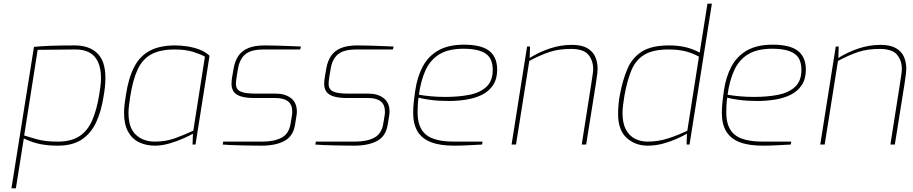

<svg xmlns="http://www.w3.org/2000/svg" viewBox="-20 -783 4947 1040"><path d="M42 237 164 -529Q199 -533 254 -535Q309 -537 385 -537Q463 -537 507 -494.5Q551 -452 551 -361Q551 -335 548 -308.5Q545 -282 541 -261Q529 -182 501.5 -122Q474 -62 424 -28Q374 6 293 6Q241 6 198 -2.5Q155 -11 109 -33L66 237ZM294 -16Q366 -16 410.5 -45.5Q455 -75 479.5 -131.5Q504 -188 517 -268Q520 -287 523.5 -311.5Q527 -336 527 -360Q527 -436 492.5 -476Q458 -516 384 -515L184 -513L111 -49Q150 -37 177 -29.5Q204 -22 230.5 -19Q257 -16 294 -16Z M819 6Q772 6 734 -12Q696 -30 674 -69.5Q652 -109 652 -171Q652 -194 655 -220Q658 -246 662 -268Q676 -361 707 -420.5Q738 -480 792 -508.5Q846 -537 929 -537Q958 -537 992.5 -532Q1027 -527 1059.5 -515Q1092 -503 1115 -481L1039 0H1023L1025 -59Q1011 -50 976.5 -34.5Q942 -19 900 -6.5Q858 6 819 6ZM818 -16Q878 -16 927.5 -34Q977 -52 1027 -75L1090 -476Q1070 -488 1028 -501.5Q986 -515 927 -515Q847 -515 799 -488.5Q751 -462 725 -405.5Q699 -349 685 -258Q681 -230 678.5 -210Q676 -190 676 -172Q676 -90 716 -53Q756 -16 818 -16Z M1397 6Q1381 6 1351 5.5Q1321 5 1287.5 4.5Q1254 4 1226 2.5Q1198 1 1186 0L1189 -16H1401Q1465 -16 1505 -37Q1545 -58 1554 -113L1562 -162Q1563 -167 1563 -171Q1563 -175 1563 -179Q1563 -252 1473 -252H1360Q1316 -252 1288 -260Q1260 -268 1247 -285Q1234 -302 1234 -329Q1234 -338 1235 -348Q1236 -358 1238 -369L1246 -415Q1253 -453 1271 -480Q1289 -507 1323.5 -522Q1358 -537 1413 -537Q1437 -537 1474.5 -536Q1512 -535 1549.5 -533.5Q1587 -532 1610 -531L1606 -515H1409Q1341 -515 1310 -490Q1279 -465 1270 -415L1262 -369Q1260 -354 1259 -345Q1258 -336 1258 -329Q1258 -299 1282.5 -287.5Q1307 -276 1362 -276H1474Q1524 -276 1556 -251.5Q1588 -227 1588 -178Q1588 -173 1587.5 -167.5Q1587 -162 1586 -156L1578 -107Q1568 -45 1520.5 -19.5Q1473 6 1397 6Z M1899 6Q1883 6 1853 5.5Q1823 5 1789.5 4.5Q1756 4 1728 2.5Q1700 1 1688 0L1691 -16H1903Q1967 -16 2007 -37Q2047 -58 2056 -113L2064 -162Q2065 -167 2065 -171Q2065 -175 2065 -179Q2065 -252 1975 -252H1862Q1818 -252 1790 -260Q1762 -268 1749 -285Q1736 -302 1736 -329Q1736 -338 1737 -348Q1738 -358 1740 -369L1748 -415Q1755 -453 1773 -480Q1791 -507 1825.5 -522Q1860 -537 1915 -537Q1939 -537 1976.5 -536Q2014 -535 2051.5 -533.5Q2089 -532 2112 -531L2108 -515H1911Q1843 -515 1812 -490Q1781 -465 1772 -415L1764 -369Q1762 -354 1761 -345Q1760 -336 1760 -329Q1760 -299 1784.5 -287.5Q1809 -276 1864 -276H1976Q2026 -276 2058 -251.5Q2090 -227 2090 -178Q2090 -173 2089.5 -167.5Q2089 -162 2088 -156L2080 -107Q2070 -45 2022.5 -19.5Q1975 6 1899 6Z M2438 6Q2362 6 2313 -13.5Q2264 -33 2241 -72.5Q2218 -112 2218 -171Q2218 -203 2221.5 -233Q2225 -263 2229 -291Q2240 -367 2270 -423Q2300 -479 2354.5 -510Q2409 -541 2493 -541Q2537 -541 2570.5 -533.5Q2604 -526 2626.5 -510Q2649 -494 2661 -468Q2673 -442 2673 -406Q2673 -355 2650.5 -321.5Q2628 -288 2590.5 -269.5Q2553 -251 2506 -243.5Q2459 -236 2410 -236Q2355 -236 2311 -242Q2267 -248 2247 -254Q2244 -234 2243 -213.5Q2242 -193 2242 -173Q2242 -91 2287.5 -53.5Q2333 -16 2440 -16H2594L2591 0Q2566 1 2523.5 3.5Q2481 6 2438 6ZM2392 -258Q2465 -258 2523 -269.5Q2581 -281 2615 -313Q2649 -345 2649 -404Q2649 -468 2609.5 -493.5Q2570 -519 2491 -519Q2410 -519 2361 -489.5Q2312 -460 2286 -404.5Q2260 -349 2249 -270Q2276 -265 2314 -261.5Q2352 -258 2392 -258Z M2751 0 2835 -531H2851L2849 -469Q2898 -500 2957 -520Q3016 -540 3077 -540Q3130 -540 3160.5 -522.5Q3191 -505 3204 -476Q3217 -447 3217 -411Q3217 -401 3215.5 -386Q3214 -371 3208 -332L3155 0H3131L3183 -331Q3189 -370 3191 -384.5Q3193 -399 3193 -409Q3193 -455 3167 -486.5Q3141 -518 3073 -518Q3007 -518 2957 -501.5Q2907 -485 2847 -453L2775 0Z M3488 6Q3421 6 3374.5 -36Q3328 -78 3328 -165Q3328 -220 3338 -271Q3353 -351 3379 -411Q3405 -471 3457.5 -504Q3510 -537 3603 -537Q3651 -537 3691 -528Q3731 -519 3770 -498L3812 -763H3836L3715 0H3699L3701 -59Q3677 -45 3643 -30Q3609 -15 3569.5 -4.5Q3530 6 3488 6ZM3487 -16Q3546 -16 3599.5 -33.5Q3653 -51 3703 -75L3766 -476Q3730 -496 3691.5 -505.5Q3653 -515 3601 -515Q3518 -515 3471 -487Q3424 -459 3400.5 -403Q3377 -347 3362 -263Q3358 -237 3355 -214Q3352 -191 3352 -171Q3352 -115 3370.5 -81Q3389 -47 3419.5 -31.5Q3450 -16 3487 -16Z M4110 6Q4034 6 3985 -13.5Q3936 -33 3913 -72.5Q3890 -112 3890 -171Q3890 -203 3893.5 -233Q3897 -263 3901 -291Q3912 -367 3942 -423Q3972 -479 4026.5 -510Q4081 -541 4165 -541Q4209 -541 4242.5 -533.5Q4276 -526 4298.5 -510Q4321 -494 4333 -468Q4345 -442 4345 -406Q4345 -355 4322.5 -321.5Q4300 -288 4262.5 -269.5Q4225 -251 4178 -243.5Q4131 -236 4082 -236Q4027 -236 3983 -242Q3939 -248 3919 -254Q3916 -234 3915 -213.5Q3914 -193 3914 -173Q3914 -91 3959.5 -53.5Q4005 -16 4112 -16H4266L4263 0Q4238 1 4195.5 3.5Q4153 6 4110 6ZM4064 -258Q4137 -258 4195 -269.5Q4253 -281 4287 -313Q4321 -345 4321 -404Q4321 -468 4281.5 -493.5Q4242 -519 4163 -519Q4082 -519 4033 -489.5Q3984 -460 3958 -404.5Q3932 -349 3921 -270Q3948 -265 3986 -261.5Q4024 -258 4064 -258Z M4423 0 4507 -531H4523L4521 -469Q4570 -500 4629 -520Q4688 -540 4749 -540Q4802 -540 4832.5 -522.5Q4863 -505 4876 -476Q4889 -447 4889 -411Q4889 -401 4887.5 -386Q4886 -371 4880 -332L4827 0H4803L4855 -331Q4861 -370 4863 -384.5Q4865 -399 4865 -409Q4865 -455 4839 -486.5Q4813 -518 4745 -518Q4679 -518 4629 -501.5Q4579 -485 4519 -453L4447 0Z"/></svg>

Font: Exo Thin Thin
Style: Italic
Weight: 250
Italic angle: -9°
Version: Version 2.000